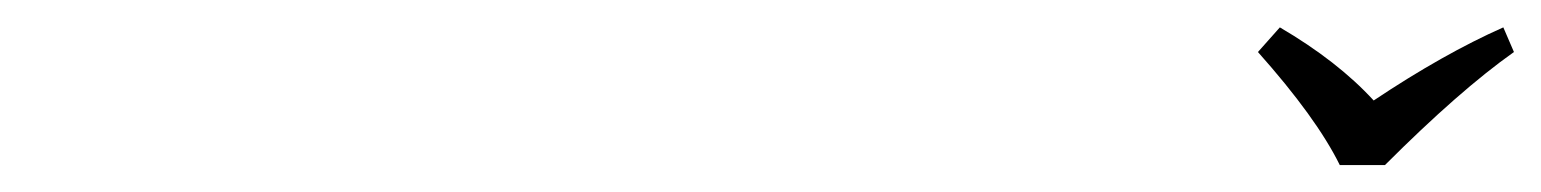

<svg xmlns="http://www.w3.org/2000/svg" viewBox="-20 -858 1132 141"><path d="M963.9 -736.8Q946.8 -771.5 903.8 -819.8L919.9 -837.9Q962.4 -813 988.8 -784.2Q1040 -818.4 1084 -837.9L1091.8 -819.8Q1051.8 -791.5 997.1 -736.8Z"/></svg>

Font: Linear Smooth
Style: Italic
Weight: 400
Designer: Philipp H. Poll, Flanker
Foundry: Philipp H. Poll, reworked by Flanker
Version: Version 1.061 | FøM Fix